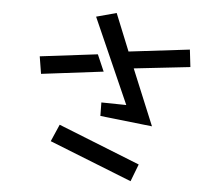

<svg xmlns="http://www.w3.org/2000/svg" viewBox="-56 -835 1111 951"><g transform="rotate(5 500.0 -359.0)"><path d="M449 -323 573 -321 386 -744 486 -771 561 -586 863 -622 873 -536 594 -505 709 -227 450 -256ZM125 -524 411 -559 447 -476 139 -438ZM253 -195 660 -33 627 53 216 -110Z"/></g></svg>

Font: Moralerspace Krypton JPDOC
Style: Regular
Weight: 400
Version: v0.0.6; ttfautohint (v1.8.4.7-5d5b-dirty) -l 6 -r 45 -G 200 